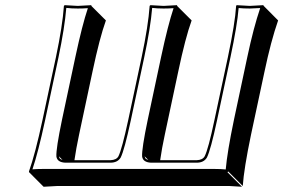

<svg xmlns="http://www.w3.org/2000/svg" viewBox="-20 -668 1103 748"><path d="M958 -143.6Q930.2 -10.3 925.8 56.6L869.1 0L866.2 2.9L922.9 59.6Q920.9 59.6 872.6 56.6H203.6Q203.6 56.6 149.9 59.6L93.3 2.9L92.8 0Q117.2 -68.4 145.5 -200.2L197.8 -444.8Q223.6 -567.4 229 -645L231.9 -647.9Q233.9 -647.9 283.2 -645Q283.2 -645 335.9 -647.9V-645L392.6 -588.4Q368.2 -521 340.3 -388.7L288.1 -143.6Q276.4 -88.4 270 -43.9H410.6Q433.6 -44.9 441.4 -59.1Q455.1 -86.9 479.5 -200.2L531.7 -444.8Q557.6 -567.4 563 -645L565.9 -647.9Q567.9 -647.9 617.2 -645Q617.2 -645 669.9 -647.9V-645L726.6 -588.4Q702.1 -521 674.3 -388.7L622.1 -143.6Q610.4 -89.4 604 -43.9H746.6Q769.5 -44.9 777.3 -59.1Q791.5 -86.9 815.4 -200.2L867.7 -444.8Q896 -578.6 899.9 -645L901.9 -647.9Q903.8 -647.9 953.1 -645Q953.1 -645 1005.9 -647.9L1007.3 -645L1063.5 -588.4Q1035.6 -508.8 1010.3 -388.2ZM557.6 -44.9 543.5 -59.1Q544.9 -53.2 547.4 -49.8Q552.2 -46.4 557.6 -44.9ZM223.6 -44.9 209.5 -59.1Q210.9 -53.2 213.4 -49.8Q218.3 -46.4 223.6 -44.9ZM891.6 -202.1 943.8 -447.3Q967.8 -560.5 993.7 -636.7Q974.1 -635.3 953.1 -634.8Q928.2 -634.8 909.7 -636.7Q904.3 -569.3 877.4 -442.9L825.2 -197.8Q800.8 -84 786.1 -54.2Q773.9 -34.2 746.6 -34.2H568.4Q537.1 -35.6 533.7 -58.1Q531.7 -87.4 555.7 -202.1L607.9 -447.3Q634.3 -570.8 656.2 -636.2Q637.7 -634.8 617.2 -634.8Q591.8 -634.8 572.8 -637.2Q566.4 -559.6 541.5 -442.9L489.3 -197.8Q464.8 -84 450.2 -54.2Q438 -34.2 410.2 -34.2H234.4Q203.1 -35.6 199.7 -58.1Q197.8 -87.4 221.7 -202.1L273.9 -447.3Q300.3 -570.8 322.3 -636.2Q303.7 -634.8 283.2 -634.8Q257.8 -634.8 238.3 -637.2Q231.9 -559.6 207.5 -442.9L155.3 -197.8Q128.9 -75.2 106.4 -8.3Q124.5 -9.8 147 -9.8H815.9Q841.3 -9.8 859.4 -7.8Q865.2 -75.7 891.6 -202.1Z"/></svg>

Font: Linux Biolinum Shadow O
Style: Italic
Weight: 400
Italic angle: -12°
Designer: Philipp H. Poll
Foundry: Philipp H. Poll
Version: Version 0.6.2